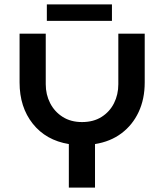

<svg xmlns="http://www.w3.org/2000/svg" viewBox="-20 -853 747 873"><path d="M293 0V-198Q189 -215 129 -290.5Q69 -366 69 -478V-700H188V-470Q188 -423 208 -384Q228 -345 265 -321.5Q302 -298 353 -298Q405 -298 442 -321.5Q479 -345 498.5 -384Q518 -423 518 -470V-700H638V-478Q638 -403 610.5 -344Q583 -285 532.5 -247Q482 -209 412 -198V0ZM193 -758V-833H489V-758Z"/></svg>

Font: MuseoModerno Medium
Style: Regular
Weight: 500
Designer: Pablo Cosgaya, Héctor Gatti, Marcela Romero, and the Authors of The MuseoModerno Project.
Foundry: Omnibus-Type Team
Version: Version 1.001